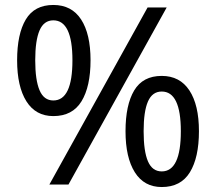

<svg xmlns="http://www.w3.org/2000/svg" viewBox="-20 -744 871 774"><path d="M195 -724Q269 -724 307 -665.5Q345 -607 345 -501Q345 -395 308.5 -335.5Q272 -276 195 -276Q124 -276 86.5 -335.5Q49 -395 49 -501Q49 -607 84 -665.5Q119 -724 195 -724ZM652 -714 256 0H179L575 -714ZM195 -662Q157 -662 139.5 -621.5Q122 -581 122 -501Q122 -421 139.5 -380Q157 -339 195 -339Q272 -339 272 -501Q272 -662 195 -662ZM632 -438Q705 -438 743.5 -379.5Q782 -321 782 -215Q782 -109 745.5 -49.5Q709 10 632 10Q561 10 523.5 -49.5Q486 -109 486 -215Q486 -321 521 -379.5Q556 -438 632 -438ZM632 -375Q594 -375 576.5 -335Q559 -295 559 -215Q559 -134 576.5 -93.5Q594 -53 632 -53Q709 -53 709 -215Q709 -375 632 -375Z"/></svg>

Font: Noto Sans Thai Looped UI
Style: Regular
Weight: 400
Designer: Cadson Demak Team
Foundry: Cadson Demak Co., Ltd.
Version: Version 1.000